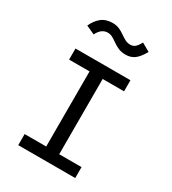

<svg xmlns="http://www.w3.org/2000/svg" viewBox="-203 -957 955 1065"><g transform="rotate(30 275.0 -424.5)"><path d="M85 0V-71H223V-552H92V-623H444V-552H307V-70H450V0ZM400 -839 453 -809Q429 -767 405.5 -749.5Q382 -732 349 -732Q322 -732 302.5 -740.5Q283 -749 267 -760.5Q251 -772 236 -780.5Q221 -789 203 -789Q185 -789 169 -778Q153 -767 140 -741L85 -766Q101 -803 129 -826Q157 -849 201 -849Q226 -849 244.5 -840.5Q263 -832 278.5 -821Q294 -810 309.5 -801.5Q325 -793 344 -793Q361 -793 373.5 -803Q386 -813 400 -839Z"/></g></svg>

Font: Inconsolata SemiExpanded Medium
Style: Regular
Weight: 500
Width: 6
Monospace: yes
Designer: Raph Levien, Cyreal, Brenton Simpson
Foundry: Raph Levien, Cyreal, Google
Version: Version 3.001; ttfautohint (v1.8.2.53-6de2)